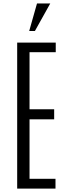

<svg xmlns="http://www.w3.org/2000/svg" viewBox="-20 -1110 390 1130"><path d="M81.1 0V-859.4H308.1V-802.7H153.8V-466.8H298.8V-407.7H153.8V-57.6H306.6V0ZM151.9 -927.7 197.8 -1089.8H275.9L185.5 -927.7Z"/></svg>

Font: Antonio Thin
Style: Regular
Weight: 250
Designer: Vernon Adams
Foundry: Vernon Adams
Version: Version 1.002